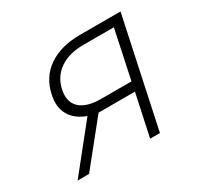

<svg xmlns="http://www.w3.org/2000/svg" viewBox="-120 -672 839 814"><g transform="rotate(-30 300.0 -265.0)"><path d="M42 0 215 -216Q161 -236 139 -275.5Q117 -315 129 -370Q145 -447 205.5 -488.5Q266 -530 361 -530H558L445 0H397L441 -205H263L98 0ZM302 -250H450L500 -486H352Q281 -486 236 -455.5Q191 -425 178 -368Q166 -311 198.5 -280.5Q231 -250 302 -250Z"/></g></svg>

Font: Geist Mono ExtraLight
Style: Italic
Weight: 200
Italic angle: -12°
Monospace: yes
Designer: Basement.studio, Andrés Briganti, Mateo Zaragoza
Foundry: Basement.studio, Vercel, Andrés Briganti, Guido Ferreyra, Mateo Zaragoza
Version: Version 1.500; ttfautohint (v1.8.4.7-5d5b)